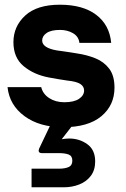

<svg xmlns="http://www.w3.org/2000/svg" viewBox="-20 -528 535 815"><path d="M248 12Q148 12 84 -35Q20 -82 12 -158H155Q162 -129 189 -111.5Q216 -94 253 -94Q294 -94 315.5 -108.5Q337 -123 337 -144Q337 -161 321 -171.5Q305 -182 266 -186Q252 -188 227.5 -192Q203 -196 188 -199Q124 -211 80.5 -247Q37 -283 37 -349Q37 -416 87 -462Q137 -508 234 -508Q332 -508 388.5 -465Q445 -422 452 -346H317Q314 -373 290 -387Q266 -401 235 -401Q197 -401 178 -388Q159 -375 159 -356Q159 -325 221 -314Q230 -313 246.5 -310.5Q263 -308 280.5 -305.5Q298 -303 308 -301Q349 -295 385 -280.5Q421 -266 443.5 -236.5Q466 -207 466 -156Q466 -81 410 -34.5Q354 12 248 12ZM114 267V188H231Q256 188 271.5 181Q287 174 287 154Q287 134 271.5 128Q256 122 231 122H158Q144 122 144 111Q144 109 146 103L197 -4H294L242 63Q259 60 274 60Q317 60 350.5 84Q384 108 384 157Q384 194 365.5 218.5Q347 243 316.5 255Q286 267 251 267Z"/></svg>

Font: Host Grotesk ExtraBold
Style: Regular
Weight: 800
Designer: Doğukan Karapınar
Foundry: Element Type
Version: Version 1.003; ttfautohint (v1.8.4.7-5d5b)